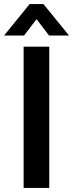

<svg xmlns="http://www.w3.org/2000/svg" viewBox="-24 -931 362 951"><path d="M93 -700H220V0H93ZM123 -911H191L318 -755H219L157 -836L95 -755H-4Z"/></svg>

Font: Sarabun SemiBold
Style: Regular
Weight: 600
Designer: Suppakit Chalermlarp | Katatrad Co.,Ltd.
Foundry: Cadson Demak Co.,Ltd.
Version: Version 1.000; ttfautohint (v1.6)